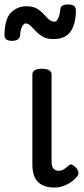

<svg xmlns="http://www.w3.org/2000/svg" viewBox="-51 -823 375 860"><path d="M193 17Q167 17 148 10Q129 3 117 -10Q105 -23 99.5 -42.5Q94 -62 94 -86V-489Q94 -502 104.5 -508.5Q115 -515 136 -515Q158 -515 169 -508.5Q180 -502 180 -489V-96Q180 -83 184 -74.5Q188 -66 195 -62Q202 -58 211 -58Q222 -58 230 -62Q238 -66 245 -72Q252 -78 260 -84Q267 -89 275.5 -83.5Q284 -78 293 -68Q298 -61 300 -52Q302 -43 296 -35Q285 -20 268 -8Q251 4 231.5 10.5Q212 17 193 17ZM188 -648Q160 -648 141.5 -658.5Q123 -669 110 -683Q97 -697 86 -707.5Q75 -718 63 -718Q56 -718 48.5 -705Q41 -692 39 -666Q38 -653 29 -646.5Q20 -640 3 -640Q-31 -640 -31 -666Q-30 -739 -1.5 -767Q27 -795 68 -795Q96 -795 114 -784.5Q132 -774 144 -760.5Q156 -747 167.5 -736.5Q179 -726 194 -726Q202 -726 209.5 -740.5Q217 -755 219 -781Q221 -803 253 -803Q273 -803 281 -796Q289 -789 289 -775Q288 -714 264.5 -681Q241 -648 188 -648Z"/></svg>

Font: Playwrite US Modern
Style: Regular
Weight: 400
Designer: Veronika Burian, José Scaglione
Foundry: TypeTogether
Version: Version 1.002